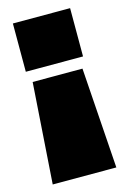

<svg xmlns="http://www.w3.org/2000/svg" viewBox="-101 -543 477 726"><g transform="rotate(-15 137.5 -180.5)"><path d="M25 -494H249V-305H25ZM235 -261 262 133H13L40 -261Z"/></g></svg>

Font: Blinker Black
Style: Regular
Weight: 900
Designer: Juergen Huber
Foundry: supertype
Version: Version 1.017;hotconv 1.0.117;makeotfexe 2.5.65602